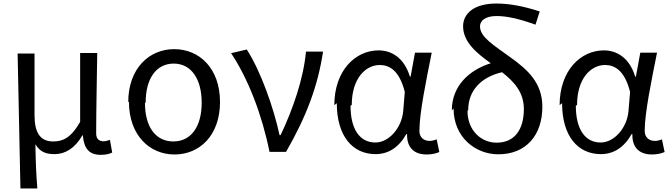

<svg xmlns="http://www.w3.org/2000/svg" viewBox="-20 -836 3814 1090"><path d="M96 234H192C185 145 183 95 181 -17C208 29 245 39 290 39C351 39 406 5 448 -68H450C457 9 487 43 552 43C582 43 601 38 617 30L604 -42C590 -37 579 -34 569 -34C543 -34 526 -46 526 -78C526 -215 530 -381 532 -535H435V-144C381 -50 334 -33 282 -33C207 -33 176 -84 176 -183V-532H80Z M712 -259C712 -68 829 41 971 41C1113 41 1229 -67 1229 -257C1229 -448 1112 -557 969 -557C826 -557 708 -447 708 -255ZM807 -255C807 -387 865 -475 966 -475C1067 -475 1125 -386 1125 -253C1125 -119 1066 -33 964 -33C862 -33 803 -118 803 -251Z M1292 -534C1389 -389 1468 -183 1510 26H1604C1719 -174 1784 -345 1814 -543H1717C1703 -389 1643 -216 1573 -69H1567C1534 -223 1460 -433 1381 -555Z M1892 -250C1892 -63 1982 39 2112 39C2185 39 2244 1 2287 -75H2291C2289 5 2334 41 2402 41C2435 41 2458 34 2474 27L2459 -45C2447 -40 2432 -36 2419 -36C2387 -36 2361 -55 2361 -93C2361 -196 2401 -387 2431 -537H2336L2311 -401H2307C2274 -510 2201 -550 2129 -550C1997 -550 1878 -435 1878 -239ZM1977 -240C1977 -390 2055 -467 2136 -467C2189 -467 2247 -438 2278 -314L2269 -205C2260 -108 2187 -27 2111 -27C2022 -27 1970 -103 1970 -236Z M2555 -220C2555 -57 2679 40 2809 40C2967 40 3059 -69 3059 -230C3059 -366 2975 -441 2877 -511C2784 -579 2705 -625 2705 -686C2705 -717 2733 -745 2799 -745C2854 -745 2923 -731 3020 -696L3044 -771C2949 -802 2869 -816 2798 -816C2667 -816 2609 -756 2609 -687C2609 -598 2685 -535 2766 -477C2642 -438 2545 -347 2545 -209ZM2638 -211C2638 -321 2710 -398 2830 -426C2899 -372 2954 -312 2954 -217C2954 -101 2902 -26 2799 -26C2712 -26 2634 -95 2634 -207Z M3171 -250C3171 -63 3261 39 3391 39C3464 39 3523 1 3566 -75H3570C3568 5 3613 41 3681 41C3714 41 3737 34 3753 27L3738 -45C3726 -40 3711 -36 3698 -36C3666 -36 3640 -55 3640 -93C3640 -196 3680 -387 3710 -537H3615L3590 -401H3586C3553 -510 3480 -550 3408 -550C3276 -550 3157 -435 3157 -239ZM3256 -240C3256 -390 3334 -467 3415 -467C3468 -467 3526 -438 3557 -314L3548 -205C3539 -108 3466 -27 3390 -27C3301 -27 3249 -103 3249 -236Z"/></svg>

Font: GenEiGothic-pro-Regular
Style: Regular
Weight: 400
Designer: Ryoko NISHIZUKA (kana & ideographs); Paul D. Hunt (Latin, Greek & Cyrillic); Wenlong ZHANG (bopomofo); Sandoll Communica
Foundry: Adobe Systems Incorporated; o_tamon
Version: Version 1.000.140830